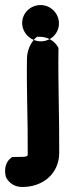

<svg xmlns="http://www.w3.org/2000/svg" viewBox="-41 -629 266 762"><path d="M-18 71V73C-6 97 17 114 49 113C128 113 194 61 194 -23C195 -161 189 -297 191 -433V-439C177 -466 149 -483 116 -483H106L98 -476C80 -458 66 -428 66 -394C64 -273 70 -144 69 -26C69 -7 76 -6 16 -6H7L1 -1C-19 15 -25 44 -18 71ZM47 -538C47 -577 80 -609 120 -609C160 -609 193 -576 193 -536C193 -497 161 -465 121 -465C82 -465 47 -497 47 -538Z"/></svg>

Font: Snowfall
Style: Blk
Weight: 900
Designer: Jasper
Foundry: Cannot Into Space Fonts
Version: Version 0.9